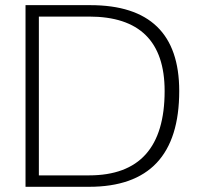

<svg xmlns="http://www.w3.org/2000/svg" viewBox="-20 -718 758 738"><path d="M322.3 -43.9Q612.8 -43.9 612.8 -368.2Q612.8 -654.3 322.3 -654.3H129.4V-43.9ZM78.1 0V-698.2H327.1Q668.9 -698.2 668.9 -368.2Q668.9 0 322.3 0Z"/></svg>

Font: Sansation Light
Style: Light
Weight: 300
Designer: Bernd Montag
Version: Version 1.301